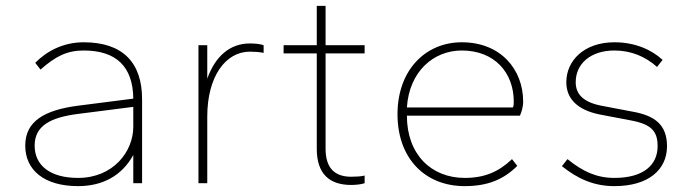

<svg xmlns="http://www.w3.org/2000/svg" viewBox="-20 -624 2358 654"><path d="M246 10C329 10 395 -25 434 -96V0H464V-286C464 -411 398 -480 265 -480C196 -480 139 -450 100 -410L118 -387C169 -432 208 -452 265 -452C376 -452 433 -397 434 -288L246 -264C131 -249 66 -211 66 -128C66 -45 130 10 246 10ZM246 -18C150 -18 98 -61 98 -128C98 -195 151 -224 246 -236L434 -260V-192C434 -108 366 -18 246 -18Z M686 0V-227C686 -363 748 -448 831 -448C847 -448 862 -447 878 -444V-470C867 -474 850 -476 831 -476C763 -476 713 -432 686 -356V-470H656V0Z M1176 6C1192 6 1211 4 1222 0V-26C1211 -23 1192 -22 1176 -22C1120 -22 1089 -52 1089 -117V-442H1222V-470H1089V-604H1059V-470H946V-442H1059V-117C1059 -33 1101 6 1176 6Z M1563 10C1640 10 1695 -12 1742 -59L1724 -82C1679 -39 1631 -18 1563 -18C1449 -18 1366 -98 1366 -230H1751C1756 -241 1762 -259 1762 -278C1762 -387 1686 -480 1553 -480C1429 -480 1334 -385 1334 -235C1334 -85 1427 10 1563 10ZM1553 -452C1665 -452 1730 -376 1730 -278C1730 -271 1730 -263 1727 -258H1366C1374 -381 1457 -452 1553 -452Z M2073 10C2189 10 2252 -46 2252 -126C2252 -201 2208 -231 2133 -244L2028 -264C1967 -276 1941 -303 1941 -344C1941 -408 1993 -452 2073 -452C2130 -452 2179 -431 2218 -396L2237 -420C2198 -456 2141 -480 2073 -480C1969 -480 1909 -417 1909 -344C1909 -287 1948 -249 2023 -234L2128 -214C2199 -201 2220 -177 2220 -126C2220 -63 2173 -18 2073 -18C2013 -18 1966 -39 1913 -82L1894 -58C1949 -14 2004 10 2073 10Z"/></svg>

Font: Gantari Thin
Style: Regular
Weight: 250
Designer: Anugrah Pasau
Foundry: Lafontype
Version: Version 1.000